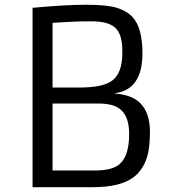

<svg xmlns="http://www.w3.org/2000/svg" viewBox="-20 -777 706 797"><path d="M571.3 -555.7Q571.3 -405.3 457.5 -390.1V-388.7Q527.8 -383.3 562.5 -348.6Q602.5 -307.6 602.5 -229.7Q602.5 -151.9 584.7 -108.9Q566.9 -65.9 535.2 -42Q481 0 364.7 0H115.2V-744.6Q250.5 -757.3 338.4 -757.3Q426.3 -757.3 467.3 -743.9Q508.3 -730.5 531.2 -705.1Q571.3 -660.6 571.3 -555.7ZM308.1 -413.6Q406.2 -413.6 444.3 -441.4Q487.8 -472.7 487.8 -557.6V-567.9Q487.8 -633.3 459 -661.1Q430.2 -688.5 360.8 -688.5Q302.7 -688.5 262.2 -686L198.2 -682.1V-413.6ZM375 -69.3Q446.8 -69.3 477.5 -96.7Q516.1 -131.3 516.1 -220.7Q516.1 -324.2 440.4 -341.8Q417.5 -347.2 390.6 -347.2H198.2V-69.3Z"/></svg>

Font: Armata
Style: Regular
Weight: 400
Designer: Viktoriya Grabowska
Foundry: Viktoriya Grabowska
Version: Version 1.002